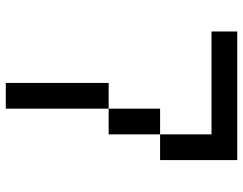

<svg xmlns="http://www.w3.org/2000/svg" viewBox="-106 -714 821 648"><g transform="rotate(90 304.0 -390.5)"><path d="M347.2 -347.2V-520.8H434V-347.2ZM347.2 -347.2V0H260.4V-347.2ZM434 -520.8V-694.4H86.8V-781.2H520.8V-520.8Z"/></g></svg>

Font: 8-bit Operator+
Style: Regular
Weight: 400
Designer: GrandChaos9000
Foundry: Grand Chaos Productions
Version: Version 1.2.0 - April 24, 2014